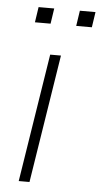

<svg xmlns="http://www.w3.org/2000/svg" viewBox="-51 -713 392 746"><g transform="rotate(5 145.5 -340.0)"><path d="M51 0 130 -500H172L93 0ZM221 -620 230 -680H291L282 -620ZM60 -620 69 -680H130L121 -620Z"/></g></svg>

Font: Mulish ExtraLight
Style: Italic
Weight: 200
Italic angle: -9°
Designer: Vernon Adams
Foundry: Vernon Adams
Version: Version 3.603